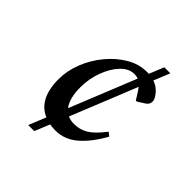

<svg xmlns="http://www.w3.org/2000/svg" viewBox="-168 -757 853 853"><g transform="rotate(45 259.0 -330.5)"><path d="M137 -26 170 -107Q88 -142 88 -266Q88 -319 109 -372Q130 -425 166.5 -469Q203 -513 248.5 -539.5Q294 -566 343 -566Q349 -566 355 -566L383 -635H421L390 -559Q408 -553 421.5 -542Q435 -531 444 -517Q450 -508 452 -502Q454 -496 454 -489Q454 -482 450.5 -475Q447 -468 439 -463L405 -441H398L378 -473Q374 -479 370.5 -484Q367 -489 364 -493L238 -181Q255 -173 277 -173Q314 -173 343.5 -191Q373 -209 410 -257H412L428 -244Q388 -172 342 -133Q296 -94 240 -94Q221 -94 204 -97L175 -26ZM182 -308Q182 -239 209 -204L335 -516Q324 -520 310 -520Q276 -520 247 -489.5Q218 -459 200 -410.5Q182 -362 182 -308Z"/></g></svg>

Font: Spectral Medium
Style: Italic
Weight: 500
Italic angle: -10°
Designer: Jean-Baptiste Levee
Foundry: Production Type
Version: Version 2.001